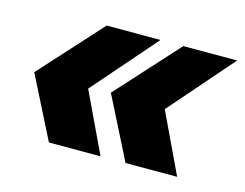

<svg xmlns="http://www.w3.org/2000/svg" viewBox="-65 -568 757 593"><g transform="rotate(15 313.5 -271.5)"><path d="M131 -74 31 -272 210 -469H382L205 -266L296 -74ZM376 -74 276 -272 455 -469H627L450 -266L541 -74Z"/></g></svg>

Font: Montserrat ExtraBold
Style: Italic
Weight: 800
Italic angle: -11.3°
Designer: Julieta Ulanovsky
Foundry: Julieta Ulanovsky
Version: Version 9.000; ttfautohint (v1.8.4.7-5d5b)